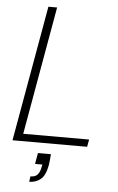

<svg xmlns="http://www.w3.org/2000/svg" viewBox="-60 -741 606 987"><g transform="rotate(5 243.0 -247.5)"><path d="M25 0 149 -700H194L77 -38H417L410 0ZM129 205 133 177Q158 177 170 163Q182 149 186 124L189 111H151L161 54H228Q227 70 225.5 84Q224 98 222 112Q212 166 187 185.5Q162 205 129 205Z"/></g></svg>

Font: DM Sans 28pt ExtraLight
Style: Italic
Weight: 250
Italic angle: -10°
Version: Version 4.004;gftools[0.9.30]